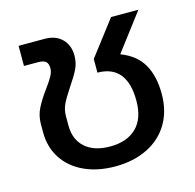

<svg xmlns="http://www.w3.org/2000/svg" viewBox="-88 -640 759 746"><g transform="rotate(-15 292.0 -267.5)"><path d="M50 -185V-219Q50 -253 65 -282.5Q80 -312 106 -347Q125 -373 133.5 -389Q142 -405 142 -419Q142 -438 132.5 -446Q123 -454 101 -454H45V-535H150Q194 -535 219.5 -509.5Q245 -484 245 -442Q245 -413 233 -388.5Q221 -364 197 -329Q173 -293 162.5 -271Q152 -249 152 -223V-186Q152 -129 188 -97Q224 -65 288 -65Q356 -65 394 -102Q432 -139 432 -211Q432 -283 402 -319Q372 -355 314 -355V-410L421 -550H531L418 -401Q479 -378 506.5 -330.5Q534 -283 534 -211Q534 -142 503.5 -91Q473 -40 417 -12.5Q361 15 288 15Q217 15 163 -10Q109 -35 79.5 -80.5Q50 -126 50 -185Z"/></g></svg>

Font: Prompt
Style: Regular
Weight: 400
Designer: Katatrad Team
Foundry: CadsonDemak
Version: Version 1.001